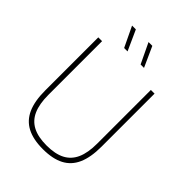

<svg xmlns="http://www.w3.org/2000/svg" viewBox="-265 -1075 1216 1216"><g transform="rotate(45 343.0 -467.5)"><path d="M91 -264.5V-740H125V-259.5Q125 -177.5 148 -125.8Q171 -74 219 -49Q267 -24 343.5 -24Q420 -24 468 -49Q516 -74 539 -125.8Q562 -177.5 562 -259.5V-740H595V-264.5Q595 -169.5 568.2 -109.2Q541.5 -49 486 -20Q430.5 9 343.5 9Q256.5 9 200.8 -20Q145 -49 118 -109.2Q91 -169.5 91 -264.5ZM254.5 -808 189.5 -944H223.5L285 -808ZM402 -808 337 -944H371L432.5 -808Z"/></g></svg>

Font: Encode Sans Thin
Style: Regular
Weight: 250
Designer: Multiple Designers
Foundry: Impallari Type
Version: Version 2.000